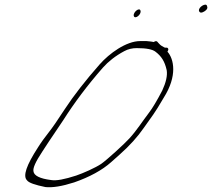

<svg xmlns="http://www.w3.org/2000/svg" viewBox="-20 -802 903 818"><path d="M828 -755C831 -747 838.6 -746 850 -753C865.9 -763 864.4 -770 861.8 -777C858.2 -792 822.9 -771 828 -755ZM550 -734C554.9 -718 582.8 -740 578.7 -756C575 -773 545.9 -750 550 -734ZM690.2 -503C693.9 -480 687.3 -451 671.1 -416C648.6 -373 629.6 -341 614.9 -322C585.1 -283 562.9 -247 531.9 -213C510.5 -189 433.3 -119 411.4 -104C386.3 -87 334 -64 304.5 -54C255 -38 220.2 -31 197.3 -35C149.3 -41 124.7 -54 122.6 -72C119.5 -86 131.8 -113 159.5 -155C205.4 -226 215.4 -238 249.5 -290C295.8 -363 351.8 -438 418.5 -514C441.6 -540 471.8 -564 509.3 -584C525.6 -593 544 -597 562.4 -597C603.2 -597 630.1 -592 643.3 -581C666.6 -563 681.6 -542 690.2 -503ZM690.4 -599H684C681.6 -599 680.4 -600 678.4 -601C670 -606 665.6 -607 656.7 -617L649.5 -625C645.8 -628 641.4 -627 635.1 -623C629.9 -624 619.4 -626 603.8 -627H577.4C517.4 -627 445.4 -574 404.8 -528C344 -459 294 -395 256 -337C225.5 -290 202.7 -257 186.8 -237C171 -217 155.6 -196 141.8 -174C92.4 -98 76.7 -52 94.9 -34C102.4 -23 130 -14 173.6 -5C204.1 -2 243.2 -8 296.2 -25C362.1 -48 415.1 -77 453.3 -111C466.9 -123 478 -133 490.3 -144C532.1 -181 566.3 -219 592.5 -257C629.3 -310 635.3 -313 677.7 -386C736.7 -479 721.1 -551 693.3 -582L696.1 -587C699.2 -593 695.2 -599 690.4 -599Z"/></svg>

Font: MewTooHand
Style: UltimateCondIta
Weight: 400
Designer: Mew Too, Robert Jablonski
Version: Version 0.77